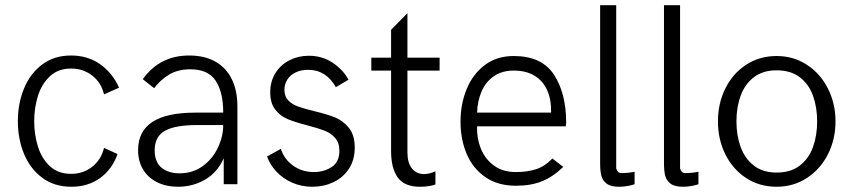

<svg xmlns="http://www.w3.org/2000/svg" viewBox="-20 -710 3286 740"><path d="M48.8 -243.2Q48.8 -311 72.5 -368.7Q96.2 -426.3 142.3 -461.2Q188.5 -496.1 253.9 -496.1Q317.4 -496.1 365 -463.1Q412.6 -430.2 439 -372.1L380.9 -346.2Q370.1 -392.1 335.2 -418.9Q300.3 -445.8 253.9 -445.8Q204.1 -445.8 172.1 -415.8Q140.1 -385.7 126 -339.6Q111.8 -293.5 111.8 -243.2Q111.8 -191.9 126 -145.8Q140.1 -99.6 171.9 -69.8Q203.6 -40 253.9 -40Q300.8 -40 335.4 -67.4Q370.1 -94.7 380.9 -140.1L433.1 -116.2Q411.6 -56.6 365.2 -23.4Q318.8 9.8 254.9 9.8Q189.5 9.8 142.8 -24.9Q96.2 -59.6 72.5 -117.2Q48.8 -174.8 48.8 -243.2Z M512.2 -131.8Q512.2 -275.9 731.9 -275.9H840.3Q840.3 -355.5 811 -399.2Q781.7 -442.9 714.4 -442.9Q665 -442.9 630.9 -421.9Q596.7 -400.9 574.2 -370.1L530.3 -404.8Q595.7 -496.1 709 -496.1Q769 -496.1 810.8 -472.2Q852.5 -448.2 873.8 -404.1Q895 -359.9 895 -299.8V0H842.3V-100.1Q817.9 -45.4 770.5 -17.8Q723.1 9.8 666 9.8Q621.1 9.8 586.2 -7.3Q551.3 -24.4 531.7 -56.4Q512.2 -88.4 512.2 -131.8ZM840.3 -228H739.3Q655.8 -228 616 -206.1Q576.2 -184.1 576.2 -130.9Q576.2 -85 602.8 -63.5Q629.4 -42 672.4 -42Q723.6 -42 761.7 -70.1Q799.8 -98.1 820.1 -141.4Q840.3 -184.6 840.3 -228Z M1009.3 -106.9 1062.5 -136.2Q1075.2 -96.2 1109.9 -71.5Q1144.5 -46.9 1189.5 -46.9Q1229 -46.9 1258.5 -66.4Q1288.1 -85.9 1288.1 -128.9Q1288.1 -159.7 1271.7 -178.2Q1255.4 -196.8 1231.2 -206.3Q1207 -215.8 1165.5 -226.6Q1118.2 -238.8 1089.6 -250.5Q1061 -262.2 1041.3 -287.1Q1021.5 -312 1021.5 -354Q1021.5 -396 1041.5 -428.2Q1061.5 -460.4 1095.7 -477.8Q1129.9 -495.1 1170.4 -495.1Q1221.7 -495.1 1261.7 -468.5Q1301.8 -441.9 1323.2 -402.8L1274.4 -374Q1236.8 -440.9 1167.5 -440.9Q1140.1 -440.9 1119.4 -430.9Q1098.6 -420.9 1087.4 -403.3Q1076.2 -385.7 1076.2 -363.8Q1076.2 -338.4 1091.1 -323Q1106 -307.6 1128.4 -299.6Q1150.9 -291.5 1190.4 -281.7Q1240.2 -270 1271.5 -257.3Q1302.7 -244.6 1325 -216.8Q1347.2 -189 1347.2 -141.1Q1347.2 -93.3 1324.5 -59.1Q1301.8 -24.9 1264.6 -7.6Q1227.5 9.8 1184.1 9.8Q1141.6 9.8 1105.5 -6.3Q1069.3 -22.5 1044.7 -49.3Q1020 -76.2 1009.3 -106.9Z M1487.3 -127.9V-438H1411.1V-487.8H1487.3V-595.2L1550.3 -659.2V-487.8H1674.3V-438H1550.3V-122.1Q1550.3 -82 1567.9 -60.5Q1585.4 -39.1 1614.3 -39.1Q1634.3 -39.1 1658.2 -49.8V1Q1650.4 4.4 1634.3 7.1Q1618.2 9.8 1598.1 9.8Q1538.6 9.8 1512.9 -26.1Q1487.3 -62 1487.3 -127.9Z M1754.9 -241.2Q1754.9 -309.1 1778.6 -366.7Q1802.2 -424.3 1848.4 -459.2Q1894.5 -494.1 1960 -494.1Q2067.9 -494.1 2115 -422.4Q2162.1 -350.6 2162.1 -236.8Q2162.1 -233.9 2161.4 -229.5Q2160.6 -225.1 2160.2 -223.1H1818.8Q1817.4 -175.3 1834.2 -135.3Q1851.1 -95.2 1885 -71Q1918.9 -46.9 1967.3 -46.9Q2014.2 -46.9 2047.6 -58.3Q2081.1 -69.8 2108.9 -99.1L2150.9 -66.9Q2111.3 -28.3 2068.6 -11.2Q2025.9 5.9 1968.3 5.9Q1898.9 5.9 1850.8 -27.3Q1802.7 -60.5 1778.8 -116.5Q1754.9 -172.4 1754.9 -241.2ZM2104 -275.9Q2105.5 -323.7 2089.8 -360.4Q2074.2 -397 2041.3 -417.5Q2008.3 -438 1960 -438Q1915 -438 1883.5 -416.3Q1852.1 -394.5 1836.2 -357.9Q1820.3 -321.3 1818.8 -275.9Z M2293 -81.5V-99.1V-689.9H2355V-68.8Q2355 -61.5 2355 -60.3Q2355 -59.1 2359.6 -51Q2364.3 -43 2375 -43Q2401.4 -43 2425.8 -47.9V0Q2415.5 3.9 2399.2 6.8Q2382.8 9.8 2366.2 9.8Q2333.5 9.8 2317.6 -2.7Q2301.8 -15.1 2297.4 -33.9Q2293 -52.7 2293 -81.5Z M2539.1 -81.5V-99.1V-689.9H2601.1V-68.8Q2601.1 -61.5 2601.1 -60.3Q2601.1 -59.1 2605.7 -51Q2610.4 -43 2621.1 -43Q2647.5 -43 2671.9 -47.9V0Q2661.6 3.9 2645.3 6.8Q2628.9 9.8 2612.3 9.8Q2579.6 9.8 2563.7 -2.7Q2547.9 -15.1 2543.5 -33.9Q2539.1 -52.7 2539.1 -81.5Z M2747.1 -242.2Q2747.1 -311.5 2775.6 -369.1Q2804.2 -426.8 2855.7 -460.4Q2907.2 -494.1 2973.1 -494.1Q3038.1 -494.1 3089.8 -460.4Q3141.6 -426.8 3170.9 -368.9Q3200.2 -311 3200.2 -242.2Q3200.2 -172.9 3170.9 -115.2Q3141.6 -57.6 3089.8 -23.9Q3038.1 9.8 2973.1 9.8Q2907.2 9.8 2855.7 -23.9Q2804.2 -57.6 2775.6 -115.2Q2747.1 -172.9 2747.1 -242.2ZM3129.4 -242.2Q3129.4 -296.4 3113.5 -340.8Q3097.7 -385.3 3062.7 -412.1Q3027.8 -439 2973.1 -439Q2919.9 -439 2885.3 -412.1Q2850.6 -385.3 2834.5 -340.8Q2818.4 -296.4 2818.4 -242.2Q2818.4 -188 2834.5 -143.6Q2850.6 -99.1 2885.3 -72Q2919.9 -44.9 2973.1 -44.9Q3027.8 -44.9 3062.7 -72Q3097.7 -99.1 3113.5 -143.6Q3129.4 -188 3129.4 -242.2Z"/></svg>

Font: Acari Sans Light
Style: Regular
Weight: 300
Designer: Alfredo Marco Pradil and Stefan Peev
Foundry: Hanken Design Co.
Version: Version 1.045;January 11, 2019;FontCreator 11.5.0.2425 64-bi